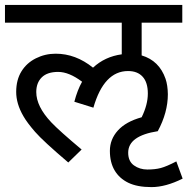

<svg xmlns="http://www.w3.org/2000/svg" viewBox="-20 -642 755 773"><path d="M550.3 -169.9Q575.2 -220.7 575.2 -265.4Q575.2 -310.1 554.4 -333Q533.7 -356 495.6 -356Q398.4 -356 356 -208.5L279.3 -232.4Q291.5 -279.3 310.5 -313Q257.8 -352.5 214.1 -352.5Q170.4 -352.5 148.2 -330.6Q126 -308.6 126 -271.5Q126 -213.4 186.5 -149.4Q218.3 -115.7 308.6 -40L254.9 12.2Q153.3 -74.2 121.1 -111.3Q88.9 -148.4 74.2 -174.3Q44.9 -224.6 45.2 -272.7Q45.4 -320.8 66.4 -354.7Q87.4 -388.7 124.5 -407.2Q161.6 -425.8 204.1 -425.8Q284.7 -425.8 354.5 -369.6Q402.3 -414.1 470.2 -423.3V-550.8H0V-622.1H713.9V-550.8H550.3V-418.9Q621.1 -397.9 646.5 -324.7Q655.3 -298.8 655.8 -262.7Q655.8 -189 615.2 -113.8Q555.7 -104.5 525.9 -83Q496.1 -61.5 496.1 -27.1Q496.1 7.3 519.3 23.9Q542.5 40.5 573.5 40.5Q604.5 40.5 627.4 34.4Q650.4 28.3 689.9 7.8L715.3 77.1Q647 111.3 589.8 111.3Q532.7 111.3 496.6 93.8Q460.4 76.2 441.4 43.9Q422.4 11.7 422.4 -34.7Q422.4 -81.1 454.6 -116.7Q486.8 -152.3 550.3 -169.9Z"/></svg>

Font: NotoSans
Style: Regular
Weight: 400
Designer: Monotype Design team
Foundry: Monotype Imaging Inc.
Version: Version 1.04